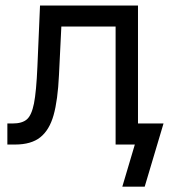

<svg xmlns="http://www.w3.org/2000/svg" viewBox="-20 -536 626 712"><path d="M7.3 -78.1H26.9Q62 -78.1 79.6 -93.3Q97.2 -108.4 106 -152.3Q114.7 -196.3 118.7 -289.1L128.4 -515.6H491.7V0H408.7V-437.5H207.5L198.7 -257.8Q194.3 -164.1 178.7 -108.9Q163.1 -53.7 129.4 -26.9Q95.7 0 35.6 0H7.3ZM480 0H448.7V-78.1H586.4L516.6 156.2H433.6Z"/></svg>

Font: Intratopia Thin
Style: Regular
Weight: 100
Designer: Rasmus Andersson
Foundry: rsms
Version: Version 3.000;Glyphs 3.2.3 (3260)